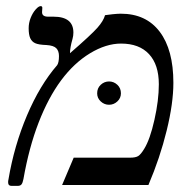

<svg xmlns="http://www.w3.org/2000/svg" viewBox="-20 -608 633 631"><path d="M407.2 -89.8Q425.8 -89.8 434.3 -95.2Q442.9 -100.6 454.1 -119.1Q473.1 -149.9 487.5 -214.1Q502 -278.3 502 -331.1Q502 -395.5 469.7 -430.2Q437.5 -464.8 377.9 -464.8Q328.6 -464.8 275.9 -432.9Q223.1 -400.9 180.9 -344Q138.7 -287.1 106.9 -205.1Q75.2 -123 57.1 -20Q54.7 -7.3 50.8 -2.2Q46.9 2.9 38.1 2.9H18.1Q6.8 2.9 6.8 -7.8V-12.7L7.8 -18.1Q26.4 -128.9 68.6 -228.5Q110.8 -328.1 168 -394Q173.8 -402.8 173.8 -423.8Q173.8 -440.4 165 -449.5Q156.2 -458.5 132.8 -460Q106.4 -460.9 95.5 -466.1Q84.5 -471.2 79.3 -482.7Q74.2 -494.1 74.2 -515.1Q74.2 -532.7 80.8 -549.3Q87.4 -565.9 97.2 -576.9Q106.9 -587.9 113.8 -587.9Q119.1 -587.9 119.1 -582L118.2 -567.9Q118.2 -553.2 138.2 -553.2H155.8Q221.2 -553.2 221.2 -501Q221.2 -490.2 218.3 -480Q210 -451.2 210 -433.1Q279.8 -493.7 300 -516.6Q320.3 -539.6 325.2 -558.1Q330.1 -558.6 336.7 -559.6Q343.3 -560.5 350.6 -561.3Q357.9 -562 364.7 -562.5Q371.6 -563 377 -563Q460 -563 504.9 -503.7Q549.8 -444.3 549.8 -335.9Q549.8 -268.6 527.8 -179Q505.9 -89.4 467.8 0H184.1L222.2 -89.8ZM299.3 -301.3Q299.3 -318.4 311 -329.3Q322.8 -340.3 338.4 -340.3Q354 -340.3 365.7 -329.3Q377.4 -318.4 377.4 -301.3Q377.4 -285.6 365.7 -274.7Q354 -263.7 338.4 -263.7Q322.8 -263.7 311 -274.7Q299.3 -285.6 299.3 -301.3Z"/></svg>

Font: Tinos
Style: Italic
Weight: 400
Italic angle: -16.333°
Designer: Steve Matteson
Foundry: Monotype Imaging Inc.
Version: Version 1.32